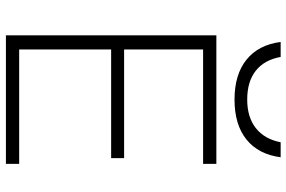

<svg xmlns="http://www.w3.org/2000/svg" viewBox="-184 -810 993 666"><g transform="rotate(90 313.0 -476.5)"><path d="M102 0V-730H548V-684H151V-410H528V-365H151V-46H548V0ZM325 -793Q238 -793 186.5 -834.5Q135 -876 125 -953H177Q187 -897 224.5 -867Q262 -837 325 -837Q386 -837 424 -867Q462 -897 473 -953H525Q515 -876 463.5 -834.5Q412 -793 325 -793Z"/></g></svg>

Font: M PLUS 2 Light
Style: Regular
Weight: 300
Designer: Coji Morishita
Foundry: UNDERFOREST DESIGN
Version: Version 1.001